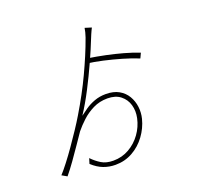

<svg xmlns="http://www.w3.org/2000/svg" viewBox="-149 -1010 1298 1236"><g transform="rotate(-20 500.0 -391.5)"><path d="M534 -393Q587 -393 623 -372.5Q659 -352 679 -318Q699 -284 704 -243.5Q709 -203 699 -163Q684 -104 647 -53.5Q610 -3 556.5 27Q503 57 439 57Q396 57 357.5 42.5Q319 28 282 -6L293 -42Q321 -13 353.5 7Q386 27 435 27Q494 27 543 -1Q592 -29 625.5 -75.5Q659 -122 671 -178Q681 -225 669 -267Q657 -309 623 -336Q589 -363 534 -363Q480 -363 435.5 -341Q391 -319 356.5 -287Q322 -255 297 -224Q275 -192 245 -148Q215 -104 183 -59Q151 -14 122 21L87 1Q110 -24 140.5 -63.5Q171 -103 203.5 -149.5Q236 -196 266.5 -242Q297 -288 319 -325Q355 -385 386 -442.5Q417 -500 443.5 -556.5Q470 -613 493.5 -668.5Q517 -724 537 -780Q543 -797 546.5 -812Q550 -827 552 -840L597 -826Q593 -818 588 -808Q583 -798 578.5 -787Q574 -776 569 -764Q543 -698 507 -618.5Q471 -539 430 -459.5Q389 -380 345 -313Q364 -328 391.5 -347Q419 -366 455 -379.5Q491 -393 534 -393ZM482 -620 491 -651Q564 -640 622.5 -627.5Q681 -615 733.5 -600.5Q786 -586 838 -566L822 -532Q773 -552 713 -569.5Q653 -587 593 -600.5Q533 -614 482 -620Z"/></g></svg>

Font: Noto Sans SC Thin Thin
Style: Regular
Weight: 250
Version: Version 2.004-H2;hotconv 1.0.118;makeotfexe 2.5.65603